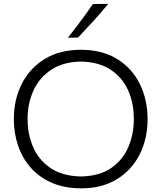

<svg xmlns="http://www.w3.org/2000/svg" viewBox="-20 -990 858 1020"><path d="M412.5 10.5Q323 10.5 255.8 -18.8Q188.5 -48 143.5 -99Q98.5 -150 76 -216.5Q53.5 -283 53.5 -357.5Q53.5 -461 95.8 -544.5Q138 -628 217.8 -676.8Q297.5 -725.5 409.5 -725.5Q523.5 -725.5 602.8 -676.2Q682 -627 723 -543.5Q764 -460 764 -357.5Q764 -252.5 721.8 -169.2Q679.5 -86 600.8 -37.8Q522 10.5 412.5 10.5ZM410 -52.5Q508.5 -54.5 570.5 -97.2Q632.5 -140 661.8 -208.8Q691 -277.5 691 -357.5Q691 -444 659.8 -512.2Q628.5 -580.5 566 -620.8Q503.5 -661 410 -663Q314 -661 251 -618.8Q188 -576.5 157.2 -507.8Q126.5 -439 126.5 -357.5Q126.5 -276 156.5 -207.5Q186.5 -139 249.2 -96.8Q312 -54.5 410 -52.5ZM340.5 -789.5Q376 -834 409.2 -878.8Q442.5 -923.5 473.5 -968.5L555 -969.5Q517.5 -923.5 477 -879.2Q436.5 -835 394.5 -790.5Z"/></svg>

Font: Commissioner Flair Light
Style: Regular
Weight: 300
Designer: Kostas Bartsokas
Foundry: Kostas Bartsokas
Version: Version 1.000; ttfautohint (v1.8.3)